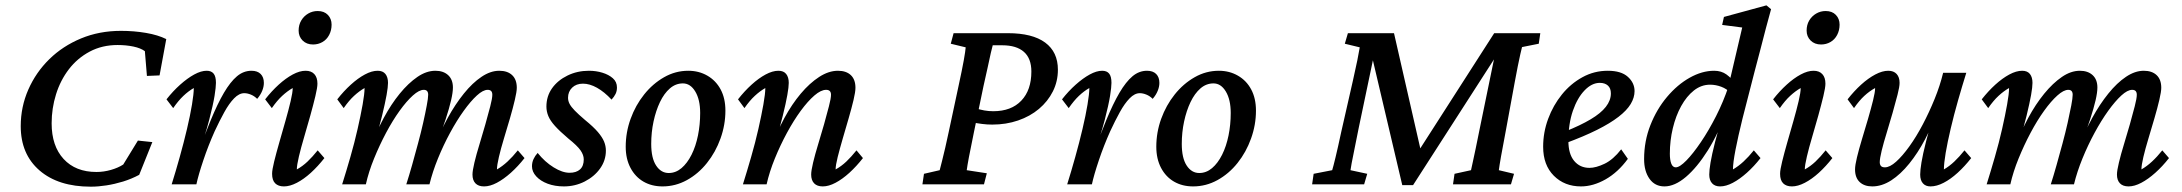

<svg xmlns="http://www.w3.org/2000/svg" viewBox="-20 -699 8275 728"><path d="M324.2 8.8Q201.2 8.8 129.9 -52.7Q58.6 -114.3 58.6 -220.7Q58.6 -293.9 87.4 -359.4Q116.2 -424.8 167 -474.6Q217.8 -524.4 287.1 -553.2Q356.4 -582 438.5 -582Q488.3 -582 533.7 -574.2Q579.1 -566.4 610.4 -550.8L585 -413.1L537.1 -411.1L529.3 -504.9Q513.7 -516.6 485.8 -522.5Q458 -528.3 425.8 -528.3Q367.2 -528.3 320.3 -503.4Q273.4 -478.5 241.2 -436.5Q209 -394.5 192.4 -341.3Q175.8 -288.1 175.8 -231.4Q175.8 -145.5 221.2 -96.2Q266.6 -46.9 345.7 -46.9Q373 -46.9 400.4 -54.7Q427.7 -62.5 447.3 -75.2L502.9 -166L557.6 -160.2L507.8 -36.1Q478.5 -20.5 446.8 -10.7Q415 -1 383.8 3.9Q352.5 8.8 324.2 8.8Z M906.2 -345.7Q886.7 -345.7 867.7 -326.2Q848.6 -306.6 830.6 -273.9Q812.5 -241.2 793.9 -201.2Q769.5 -146.5 751 -91.3Q732.4 -36.1 724.6 0H630.9Q646.5 -49.8 661.6 -104Q676.8 -158.2 689 -210Q701.2 -261.7 708 -302.7Q714.8 -343.8 714.8 -365.2Q694.3 -353.5 675.3 -335.4Q656.2 -317.4 636.7 -289.1L611.3 -322.3Q635.7 -353.5 663.1 -377.9Q690.4 -402.3 716.3 -416.5Q742.2 -430.7 763.7 -430.7Q781.2 -430.7 790 -419.9Q798.8 -409.2 798.8 -384.8Q798.8 -369.1 793.5 -335.4Q788.1 -301.8 772.9 -243.2Q757.8 -184.6 725.6 -95.7H721.7Q752.9 -179.7 778.8 -242.7Q804.7 -305.7 829.1 -347.2Q853.5 -388.7 878.4 -409.7Q903.3 -430.7 933.6 -430.7Q956.1 -430.7 968.3 -418.5Q980.5 -406.2 980.5 -384.8Q980.5 -370.1 974.1 -354.5Q967.8 -338.9 955.1 -324.2Q944.3 -335 931.2 -340.3Q918 -345.7 906.2 -345.7Z M1056.6 7.8Q1035.2 7.8 1023.4 -3.9Q1011.7 -15.6 1011.7 -40Q1011.7 -54.7 1019.5 -86.4Q1027.3 -118.2 1039.1 -159.2Q1050.8 -200.2 1062.5 -241.2Q1074.2 -282.2 1082 -315.4Q1089.8 -348.6 1089.8 -365.2Q1069.3 -353.5 1049.8 -335.4Q1030.3 -317.4 1010.7 -289.1L985.4 -322.3Q1009.8 -353.5 1036.6 -377.9Q1063.5 -402.3 1089.8 -416.5Q1116.2 -430.7 1138.7 -430.7Q1160.2 -430.7 1171.9 -418Q1183.6 -405.3 1183.6 -381.8Q1183.6 -367.2 1175.8 -334.5Q1168 -301.8 1156.7 -261.2Q1145.5 -220.7 1133.3 -179.7Q1121.1 -138.7 1113.3 -105.5Q1105.5 -72.3 1105.5 -56.6Q1127 -68.4 1146 -86.4Q1165 -104.5 1184.6 -128.9L1210 -99.6Q1185.5 -68.4 1158.7 -43.9Q1131.8 -19.5 1105.5 -5.9Q1079.1 7.8 1056.6 7.8ZM1167 -530.3Q1142.6 -530.3 1127.4 -545.4Q1112.3 -560.5 1112.3 -583Q1112.3 -604.5 1122.1 -621.1Q1131.8 -637.7 1148.4 -647.5Q1165 -657.2 1184.6 -657.2Q1209 -657.2 1223.1 -642.6Q1237.3 -627.9 1237.3 -605.5Q1237.3 -584 1228 -566.4Q1218.8 -548.8 1202.6 -539.6Q1186.5 -530.3 1167 -530.3Z M1815.4 7.8Q1793.9 7.8 1782.7 -3.9Q1771.5 -15.6 1771.5 -37.1Q1771.5 -51.8 1778.8 -82.5Q1786.1 -113.3 1797.9 -151.4Q1809.6 -189.5 1820.3 -227.5Q1831.1 -265.6 1838.9 -295.9Q1846.7 -326.2 1846.7 -339.8Q1846.7 -358.4 1829.1 -358.4Q1811.5 -358.4 1788.1 -336.9Q1764.6 -315.4 1738.3 -278.8Q1711.9 -242.2 1686.5 -195.3Q1661.1 -148.4 1640.6 -98.1Q1620.1 -47.9 1608.4 0H1520.5Q1531.2 -33.2 1542.5 -73.2Q1553.7 -113.3 1564.9 -154.8Q1576.2 -196.3 1584.5 -233.4Q1592.8 -270.5 1598.1 -298.8Q1603.5 -327.1 1603.5 -339.8Q1603.5 -358.4 1586.9 -358.4Q1569.3 -358.4 1545.4 -336.9Q1521.5 -315.4 1495.1 -278.8Q1468.8 -242.2 1443.8 -195.3Q1418.9 -148.4 1398.4 -98.1Q1377.9 -47.9 1367.2 0H1277.3Q1293 -49.8 1308.6 -104Q1324.2 -158.2 1335.9 -210Q1347.7 -261.7 1355 -302.7Q1362.3 -343.8 1362.3 -365.2Q1341.8 -353.5 1322.3 -335.4Q1302.7 -317.4 1283.2 -289.1L1258.8 -322.3Q1283.2 -353.5 1310.1 -377.9Q1336.9 -402.3 1363.3 -416.5Q1389.6 -430.7 1412.1 -430.7Q1431.6 -430.7 1441.4 -418.5Q1451.2 -406.2 1451.2 -384.8Q1451.2 -369.1 1445.8 -338.9Q1440.4 -308.6 1428.7 -260.3Q1417 -211.9 1396.5 -142.6H1386.7Q1407.2 -200.2 1435.1 -252Q1462.9 -303.7 1495.6 -343.8Q1528.3 -383.8 1562.5 -407.2Q1596.7 -430.7 1630.9 -430.7Q1661.1 -430.7 1679.2 -414.1Q1697.3 -397.5 1697.3 -367.2Q1697.3 -348.6 1690.4 -318.8Q1683.6 -289.1 1669.4 -245.6Q1655.3 -202.1 1631.8 -142.6H1627Q1649.4 -200.2 1677.7 -252Q1706.1 -303.7 1738.8 -344.2Q1771.5 -384.8 1805.7 -407.7Q1839.8 -430.7 1873 -430.7Q1904.3 -430.7 1921.9 -414.1Q1939.5 -397.5 1939.5 -366.2Q1939.5 -351.6 1932.1 -320.3Q1924.8 -289.1 1913.6 -250.5Q1902.3 -211.9 1890.6 -173.3Q1878.9 -134.8 1871.6 -103.5Q1864.3 -72.3 1864.3 -56.6Q1884.8 -68.4 1904.3 -86.4Q1923.8 -104.5 1943.4 -128.9L1968.8 -99.6Q1944.3 -68.4 1917 -43.9Q1889.6 -19.5 1863.8 -5.9Q1837.9 7.8 1815.4 7.8Z M2118.2 7.8Q2084 7.8 2056.6 -2.4Q2029.3 -12.7 2013.2 -30.3Q1997.1 -47.9 1997.1 -68.4Q1997.1 -83 2002.9 -95.7Q2008.8 -108.4 2018.6 -119.1Q2045.9 -85 2079.1 -64.5Q2112.3 -43.9 2139.6 -43.9Q2165 -43.9 2179.2 -56.6Q2193.4 -69.3 2193.4 -94.7Q2193.4 -111.3 2181.2 -128.9Q2168.9 -146.5 2134.8 -173.8Q2102.5 -201.2 2084.5 -221.2Q2066.4 -241.2 2059.1 -258.8Q2051.8 -276.4 2051.8 -294.9Q2051.8 -334 2073.2 -364.3Q2094.7 -394.5 2131.8 -412.6Q2168.9 -430.7 2212.9 -430.7Q2240.2 -430.7 2264.2 -423.3Q2288.1 -416 2303.7 -402.3Q2319.3 -388.7 2319.3 -367.2Q2319.3 -353.5 2314 -342.8Q2308.6 -332 2298.8 -321.3Q2271.5 -350.6 2243.7 -366.2Q2215.8 -381.8 2190.4 -381.8Q2165 -381.8 2149.4 -366.7Q2133.8 -351.6 2133.8 -328.1Q2133.8 -316.4 2139.6 -305.2Q2145.5 -293.9 2159.2 -279.8Q2172.9 -265.6 2198.2 -244.1Q2230.5 -217.8 2247.1 -198.2Q2263.7 -178.7 2270.5 -162.1Q2277.3 -145.5 2277.3 -127.9Q2277.3 -90.8 2255.4 -60.1Q2233.4 -29.3 2196.8 -10.7Q2160.2 7.8 2118.2 7.8Z M2492.2 7.8Q2451.2 7.8 2419.9 -10.3Q2388.7 -28.3 2370.6 -62.5Q2352.5 -96.7 2352.5 -142.6Q2352.5 -197.3 2371.1 -248.5Q2389.6 -299.8 2422.4 -340.8Q2455.1 -381.8 2498 -406.2Q2541 -430.7 2589.8 -430.7Q2629.9 -430.7 2662.1 -412.1Q2694.3 -393.6 2712.4 -359.9Q2730.5 -326.2 2730.5 -279.3Q2730.5 -225.6 2711.9 -173.8Q2693.4 -122.1 2660.6 -81.1Q2627.9 -40 2584.5 -16.1Q2541 7.8 2492.2 7.8ZM2515.6 -43Q2542 -43 2564 -61.5Q2585.9 -80.1 2602.1 -112.3Q2618.2 -144.5 2626.5 -185.5Q2634.8 -226.6 2634.8 -270.5Q2634.8 -321.3 2616.2 -352.1Q2597.7 -382.8 2569.3 -382.8Q2542 -382.8 2520 -363.8Q2498 -344.7 2482.4 -312Q2466.8 -279.3 2458 -238.3Q2449.2 -197.3 2449.2 -153.3Q2449.2 -99.6 2467.8 -71.3Q2486.3 -43 2515.6 -43Z M3099.6 7.8Q3078.1 7.8 3066.9 -3.9Q3055.7 -15.6 3055.7 -37.1Q3055.7 -51.8 3063 -82.5Q3070.3 -113.3 3082 -151.4Q3093.8 -189.5 3104.5 -227.5Q3115.2 -265.6 3123 -295.9Q3130.9 -326.2 3130.9 -339.8Q3130.9 -358.4 3112.3 -358.4Q3092.8 -358.4 3067.9 -336.9Q3043 -315.4 3016.1 -278.8Q2989.3 -242.2 2963.9 -195.3Q2938.5 -148.4 2918 -98.1Q2897.5 -47.9 2886.7 0H2796.9Q2812.5 -49.8 2828.1 -104Q2843.8 -158.2 2855.5 -210Q2867.2 -261.7 2874.5 -302.7Q2881.8 -343.8 2881.8 -365.2Q2861.3 -353.5 2841.8 -335.4Q2822.3 -317.4 2802.7 -289.1L2778.3 -322.3Q2802.7 -353.5 2829.6 -377.9Q2856.4 -402.3 2882.8 -416.5Q2909.2 -430.7 2931.6 -430.7Q2951.2 -430.7 2960.9 -418.5Q2970.7 -406.2 2970.7 -384.8Q2970.7 -369.1 2965.3 -338.9Q2960 -308.6 2948.2 -260.7Q2936.5 -212.9 2916 -142.6H2906.2Q2925.8 -199.2 2954.1 -251.5Q2982.4 -303.7 3016.1 -343.8Q3049.8 -383.8 3085.9 -407.2Q3122.1 -430.7 3157.2 -430.7Q3188.5 -430.7 3206.1 -414.1Q3223.6 -397.5 3223.6 -366.2Q3223.6 -350.6 3216.3 -319.8Q3209 -289.1 3197.8 -250.5Q3186.5 -211.9 3175.3 -173.3Q3164.1 -134.8 3156.2 -103.5Q3148.4 -72.3 3148.4 -56.6Q3169.9 -68.4 3189 -86.4Q3208 -104.5 3227.5 -128.9L3252 -99.6Q3227.5 -68.4 3200.7 -43.9Q3173.8 -19.5 3147.9 -5.9Q3122.1 7.8 3099.6 7.8Z M3477.5 0 3483.4 -40 3543 -53.7Q3546.9 -68.4 3552.2 -89.8Q3557.6 -111.3 3564 -138.7Q3570.3 -166 3577.1 -198.2L3614.3 -372.1Q3627.9 -434.6 3634.3 -470.2Q3640.6 -505.9 3641.6 -519.5L3585 -533.2L3595.7 -573.2H3801.8Q3894.5 -573.2 3942.9 -537.6Q3991.2 -502 3991.2 -434.6Q3991.2 -390.6 3972.2 -352.5Q3953.1 -314.5 3919.4 -286.1Q3885.7 -257.8 3840.3 -242.2Q3794.9 -226.6 3742.2 -226.6Q3722.7 -226.6 3704.1 -229Q3685.5 -231.4 3665 -235.4L3677.7 -289.1Q3695.3 -283.2 3711.9 -280.3Q3728.5 -277.3 3746.1 -277.3Q3814.5 -277.3 3852.5 -317.4Q3890.6 -357.4 3890.6 -427.7Q3890.6 -477.5 3862.3 -502.4Q3834 -527.3 3780.3 -527.3H3744.1Q3742.2 -521.5 3736.8 -498Q3731.4 -474.6 3724.6 -441.9Q3717.8 -409.2 3709 -372.1L3672.9 -198.2Q3660.2 -136.7 3653.8 -103Q3647.5 -69.3 3645.5 -53.7L3721.7 -42L3710.9 0Z M4301.8 -345.7Q4282.2 -345.7 4263.2 -326.2Q4244.1 -306.6 4226.1 -273.9Q4208 -241.2 4189.5 -201.2Q4165 -146.5 4146.5 -91.3Q4127.9 -36.1 4120.1 0H4026.4Q4042 -49.8 4057.1 -104Q4072.3 -158.2 4084.5 -210Q4096.7 -261.7 4103.5 -302.7Q4110.4 -343.8 4110.4 -365.2Q4089.8 -353.5 4070.8 -335.4Q4051.8 -317.4 4032.2 -289.1L4006.8 -322.3Q4031.2 -353.5 4058.6 -377.9Q4085.9 -402.3 4111.8 -416.5Q4137.7 -430.7 4159.2 -430.7Q4176.8 -430.7 4185.5 -419.9Q4194.3 -409.2 4194.3 -384.8Q4194.3 -369.1 4189 -335.4Q4183.6 -301.8 4168.5 -243.2Q4153.3 -184.6 4121.1 -95.7H4117.2Q4148.4 -179.7 4174.3 -242.7Q4200.2 -305.7 4224.6 -347.2Q4249 -388.7 4273.9 -409.7Q4298.8 -430.7 4329.1 -430.7Q4351.6 -430.7 4363.8 -418.5Q4376 -406.2 4376 -384.8Q4376 -370.1 4369.6 -354.5Q4363.3 -338.9 4350.6 -324.2Q4339.8 -335 4326.7 -340.3Q4313.5 -345.7 4301.8 -345.7Z M4503.9 7.8Q4462.9 7.8 4431.6 -10.3Q4400.4 -28.3 4382.3 -62.5Q4364.3 -96.7 4364.3 -142.6Q4364.3 -197.3 4382.8 -248.5Q4401.4 -299.8 4434.1 -340.8Q4466.8 -381.8 4509.8 -406.2Q4552.7 -430.7 4601.6 -430.7Q4641.6 -430.7 4673.8 -412.1Q4706.1 -393.6 4724.1 -359.9Q4742.2 -326.2 4742.2 -279.3Q4742.2 -225.6 4723.6 -173.8Q4705.1 -122.1 4672.4 -81.1Q4639.6 -40 4596.2 -16.1Q4552.7 7.8 4503.9 7.8ZM4527.3 -43Q4553.7 -43 4575.7 -61.5Q4597.7 -80.1 4613.8 -112.3Q4629.9 -144.5 4638.2 -185.5Q4646.5 -226.6 4646.5 -270.5Q4646.5 -321.3 4627.9 -352.1Q4609.4 -382.8 4581.1 -382.8Q4553.7 -382.8 4531.7 -363.8Q4509.8 -344.7 4494.1 -312Q4478.5 -279.3 4469.7 -238.3Q4460.9 -197.3 4460.9 -153.3Q4460.9 -99.6 4479.5 -71.3Q4498 -43 4527.3 -43Z M5090.8 -573.2H5265.6L5370.1 -115.2H5351.6L5645.5 -573.2H5820.3L5814.5 -533.2L5751 -520.5Q5749 -512.7 5744.6 -493.7Q5740.2 -474.6 5734.9 -447.8Q5729.5 -420.9 5723.6 -388.7L5690.4 -208Q5677.7 -142.6 5671.4 -106Q5665 -69.3 5663.1 -53.7L5720.7 -40L5709 0H5489.3L5495.1 -40L5557.6 -53.7Q5559.6 -62.5 5564 -83Q5568.4 -103.5 5575.2 -135.3Q5582 -167 5589.8 -207L5659.2 -544.9H5690.4L5337.9 2.9H5296.9L5168 -544.9H5201.2L5131.8 -213.9Q5122.1 -164.1 5115.2 -131.3Q5108.4 -98.6 5105 -80.1Q5101.6 -61.5 5100.6 -53.7L5164.1 -40L5152.3 0H4955.1L4960.9 -40L5031.2 -53.7Q5035.2 -66.4 5043.9 -102.5Q5052.7 -138.7 5065.4 -198.2L5109.4 -391.6Q5120.1 -438.5 5126.5 -470.2Q5132.8 -502 5135.7 -519.5L5079.1 -533.2Z M5974.6 7.8Q5912.1 7.8 5871.6 -32.7Q5831.1 -73.2 5831.1 -142.6Q5831.1 -197.3 5850.1 -248.5Q5869.1 -299.8 5902.3 -340.8Q5935.5 -381.8 5980 -406.2Q6024.4 -430.7 6076.2 -430.7Q6127 -430.7 6152.3 -407.7Q6177.7 -384.8 6177.7 -353.5Q6177.7 -329.1 6163.1 -304.7Q6148.4 -280.3 6116.7 -255.9Q6085 -231.4 6035.2 -206.5Q5985.4 -181.6 5914.1 -155.3V-200.2Q5972.7 -223.6 6011.2 -246.6Q6049.8 -269.5 6068.8 -293.9Q6087.9 -318.4 6087.9 -344.7Q6087.9 -364.3 6076.7 -374.5Q6065.4 -384.8 6045.9 -384.8Q6015.6 -384.8 5988.3 -356.4Q5960.9 -328.1 5943.8 -278.8Q5926.8 -229.5 5926.8 -165Q5926.8 -115.2 5948.7 -88.9Q5970.7 -62.5 6006.8 -62.5Q6031.2 -62.5 6064 -78.1Q6096.7 -93.8 6127 -132.8L6152.3 -96.7Q6115.2 -45.9 6067.9 -19Q6020.5 7.8 5974.6 7.8Z M6291 7.8Q6254.9 7.8 6234.4 -21Q6213.9 -49.8 6213.9 -95.7Q6213.9 -164.1 6237.8 -224.6Q6261.7 -285.2 6300.8 -331.5Q6339.8 -377.9 6386.7 -404.3Q6433.6 -430.7 6479.5 -430.7Q6506.8 -430.7 6526.4 -416.5Q6545.9 -402.3 6564.5 -377L6543 -345.7Q6527.3 -362.3 6506.3 -370.1Q6485.4 -377.9 6463.9 -377.9Q6430.7 -377.9 6402.8 -356Q6375 -334 6354.5 -296.9Q6334 -259.8 6322.8 -212.9Q6311.5 -166 6311.5 -116.2Q6311.5 -92.8 6316.9 -78.6Q6322.3 -64.5 6334 -64.5Q6348.6 -64.5 6374 -90.3Q6399.4 -116.2 6429.2 -160.2Q6459 -204.1 6486.8 -258.8Q6514.6 -313.5 6534.2 -372.1L6538.1 -390.6L6585.9 -594.7L6509.8 -604.5L6516.6 -634.8L6677.7 -678.7L6695.3 -664.1Q6686.5 -632.8 6675.8 -592.3Q6665 -551.8 6654.3 -509.3Q6643.6 -466.8 6632.8 -427.7L6586.9 -249Q6570.3 -181.6 6560.5 -131.3Q6550.8 -81.1 6550.8 -56.6Q6571.3 -68.4 6590.8 -86.4Q6610.4 -104.5 6629.9 -128.9L6655.3 -99.6Q6630.9 -68.4 6603.5 -43.9Q6576.2 -19.5 6550.3 -5.9Q6524.4 7.8 6502 7.8Q6482.4 7.8 6471.7 -3.9Q6460.9 -15.6 6460.9 -37.1Q6460.9 -53.7 6465.8 -83Q6470.7 -112.3 6482.9 -160.2Q6495.1 -208 6516.6 -279.3H6526.4Q6496.1 -193.4 6455.6 -128.9Q6415 -64.5 6372.6 -28.3Q6330.1 7.8 6291 7.8Z M6774.4 7.8Q6752.9 7.8 6741.2 -3.9Q6729.5 -15.6 6729.5 -40Q6729.5 -54.7 6737.3 -86.4Q6745.1 -118.2 6756.8 -159.2Q6768.6 -200.2 6780.3 -241.2Q6792 -282.2 6799.8 -315.4Q6807.6 -348.6 6807.6 -365.2Q6787.1 -353.5 6767.6 -335.4Q6748 -317.4 6728.5 -289.1L6703.1 -322.3Q6727.5 -353.5 6754.4 -377.9Q6781.2 -402.3 6807.6 -416.5Q6834 -430.7 6856.4 -430.7Q6877.9 -430.7 6889.6 -418Q6901.4 -405.3 6901.4 -381.8Q6901.4 -367.2 6893.6 -334.5Q6885.7 -301.8 6874.5 -261.2Q6863.3 -220.7 6851.1 -179.7Q6838.9 -138.7 6831.1 -105.5Q6823.2 -72.3 6823.2 -56.6Q6844.7 -68.4 6863.8 -86.4Q6882.8 -104.5 6902.3 -128.9L6927.7 -99.6Q6903.3 -68.4 6876.5 -43.9Q6849.6 -19.5 6823.2 -5.9Q6796.9 7.8 6774.4 7.8ZM6884.8 -530.3Q6860.4 -530.3 6845.2 -545.4Q6830.1 -560.5 6830.1 -583Q6830.1 -604.5 6839.8 -621.1Q6849.6 -637.7 6866.2 -647.5Q6882.8 -657.2 6902.3 -657.2Q6926.8 -657.2 6940.9 -642.6Q6955.1 -627.9 6955.1 -605.5Q6955.1 -584 6945.8 -566.4Q6936.5 -548.8 6920.4 -539.6Q6904.3 -530.3 6884.8 -530.3Z M7139.6 -430.7Q7160.2 -430.7 7171.4 -418.5Q7182.6 -406.2 7182.6 -384.8Q7182.6 -370.1 7174.8 -339.8Q7167 -309.6 7156.2 -271.5Q7145.5 -233.4 7133.8 -195.8Q7122.1 -158.2 7114.7 -127.9Q7107.4 -97.7 7107.4 -84Q7107.4 -75.2 7111.8 -69.8Q7116.2 -64.5 7127 -64.5Q7145.5 -64.5 7169.4 -85.9Q7193.4 -107.4 7219.7 -144Q7246.1 -180.7 7270.5 -227.1Q7294.9 -273.4 7315.4 -323.7Q7335.9 -374 7347.7 -422.9H7435.5Q7419.9 -373 7404.3 -318.4Q7388.7 -263.7 7376.5 -211.9Q7364.3 -160.2 7357.4 -119.6Q7350.6 -79.1 7350.6 -56.6Q7371.1 -68.4 7390.1 -86.4Q7409.2 -104.5 7428.7 -128.9L7454.1 -99.6Q7429.7 -68.4 7402.8 -43.9Q7376 -19.5 7349.6 -5.9Q7323.2 7.8 7299.8 7.8Q7281.2 7.8 7271 -3.9Q7260.7 -15.6 7260.7 -37.1Q7260.7 -53.7 7265.6 -83.5Q7270.5 -113.3 7282.7 -161.6Q7294.9 -210 7315.4 -279.3H7325.2Q7306.6 -222.7 7279.3 -170.9Q7252 -119.1 7219.2 -78.6Q7186.5 -38.1 7150.9 -15.1Q7115.2 7.8 7079.1 7.8Q7048.8 7.8 7031.2 -8.8Q7013.7 -25.4 7013.7 -56.6Q7013.7 -72.3 7021 -102.5Q7028.3 -132.8 7040 -171.4Q7051.8 -210 7063 -248.5Q7074.2 -287.1 7082 -318.4Q7089.8 -349.6 7089.8 -365.2Q7068.4 -353.5 7048.8 -335.4Q7029.3 -317.4 7009.8 -289.1L6985.4 -322.3Q7009.8 -353.5 7036.6 -377.9Q7063.5 -402.3 7090.3 -416.5Q7117.2 -430.7 7139.6 -430.7Z M8050.8 7.8Q8029.3 7.8 8018.1 -3.9Q8006.8 -15.6 8006.8 -37.1Q8006.8 -51.8 8014.2 -82.5Q8021.5 -113.3 8033.2 -151.4Q8044.9 -189.5 8055.7 -227.5Q8066.4 -265.6 8074.2 -295.9Q8082 -326.2 8082 -339.8Q8082 -358.4 8064.5 -358.4Q8046.9 -358.4 8023.4 -336.9Q8000 -315.4 7973.6 -278.8Q7947.3 -242.2 7921.9 -195.3Q7896.5 -148.4 7876 -98.1Q7855.5 -47.9 7843.8 0H7755.9Q7766.6 -33.2 7777.8 -73.2Q7789.1 -113.3 7800.3 -154.8Q7811.5 -196.3 7819.8 -233.4Q7828.1 -270.5 7833.5 -298.8Q7838.9 -327.1 7838.9 -339.8Q7838.9 -358.4 7822.3 -358.4Q7804.7 -358.4 7780.8 -336.9Q7756.8 -315.4 7730.5 -278.8Q7704.1 -242.2 7679.2 -195.3Q7654.3 -148.4 7633.8 -98.1Q7613.3 -47.9 7602.5 0H7512.7Q7528.3 -49.8 7543.9 -104Q7559.6 -158.2 7571.3 -210Q7583 -261.7 7590.3 -302.7Q7597.7 -343.8 7597.7 -365.2Q7577.1 -353.5 7557.6 -335.4Q7538.1 -317.4 7518.6 -289.1L7494.1 -322.3Q7518.6 -353.5 7545.4 -377.9Q7572.3 -402.3 7598.6 -416.5Q7625 -430.7 7647.5 -430.7Q7667 -430.7 7676.8 -418.5Q7686.5 -406.2 7686.5 -384.8Q7686.5 -369.1 7681.2 -338.9Q7675.8 -308.6 7664.1 -260.3Q7652.3 -211.9 7631.8 -142.6H7622.1Q7642.6 -200.2 7670.4 -252Q7698.2 -303.7 7731 -343.8Q7763.7 -383.8 7797.9 -407.2Q7832 -430.7 7866.2 -430.7Q7896.5 -430.7 7914.6 -414.1Q7932.6 -397.5 7932.6 -367.2Q7932.6 -348.6 7925.8 -318.8Q7918.9 -289.1 7904.8 -245.6Q7890.6 -202.1 7867.2 -142.6H7862.3Q7884.8 -200.2 7913.1 -252Q7941.4 -303.7 7974.1 -344.2Q8006.8 -384.8 8041 -407.7Q8075.2 -430.7 8108.4 -430.7Q8139.6 -430.7 8157.2 -414.1Q8174.8 -397.5 8174.8 -366.2Q8174.8 -351.6 8167.5 -320.3Q8160.2 -289.1 8148.9 -250.5Q8137.7 -211.9 8126 -173.3Q8114.3 -134.8 8106.9 -103.5Q8099.6 -72.3 8099.6 -56.6Q8120.1 -68.4 8139.6 -86.4Q8159.2 -104.5 8178.7 -128.9L8204.1 -99.6Q8179.7 -68.4 8152.3 -43.9Q8125 -19.5 8099.1 -5.9Q8073.2 7.8 8050.8 7.8Z"/></svg>

Font: Crimson Pro Medium
Style: Italic
Weight: 500
Italic angle: -12°
Designer: Jacques Le Bailly
Foundry: Baron von Fonthausen
Version: Version 1.003